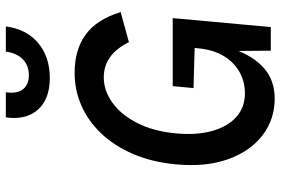

<svg xmlns="http://www.w3.org/2000/svg" viewBox="-168 -758 939 642"><g transform="rotate(-90 301.0 -436.5)"><path d="M293 13Q223 13 169.8 -28Q116.5 -69 90 -143.2Q63.5 -217.5 73 -317.5Q80.5 -397.5 107.5 -460.2Q134.5 -523 176 -566.8Q217.5 -610.5 269.2 -633.2Q321 -656 379 -656Q456.5 -656 507.2 -618.8Q558 -581.5 582 -502L481.5 -474.5Q461 -516 431.8 -537.2Q402.5 -558.5 364 -558.5Q319.5 -558.5 279 -529.5Q238.5 -500.5 211 -446.2Q183.5 -392 176.5 -317.5Q170 -248.5 184.5 -196.5Q199 -144.5 231.2 -115.5Q263.5 -86.5 310.5 -86.5Q348.5 -86.5 381 -104.2Q413.5 -122 435 -157.2Q456.5 -192.5 461 -243.5Q462.5 -252 462 -259.8Q461.5 -267.5 460 -281L484.5 -254L328 -258.5L334.5 -328H562L532 0H453Q452.5 -30.5 452.5 -61.2Q452.5 -92 451.5 -122L458 -123.5Q435.5 -59 394.8 -23Q354 13 293 13ZM361.5 -739Q291 -739 255.8 -778.8Q220.5 -818.5 230 -886H314Q308.5 -848.5 324 -828.8Q339.5 -809 371 -809Q403 -809 423.8 -828.8Q444.5 -848.5 450 -886H534Q525.5 -817.5 479 -778.2Q432.5 -739 361.5 -739Z"/></g></svg>

Font: Karla SemiBold
Style: Italic
Weight: 600
Italic angle: -8°
Designer: Jonathan Pinhorn
Version: Version 2.004;gftools[0.9.33]